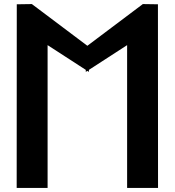

<svg xmlns="http://www.w3.org/2000/svg" viewBox="-20 -924 859 944"><path d="M401.8 -570.5 409.5 -575.5 417.2 -570.5 417.2 -580.5 605 -702.1V0H757L756.5 -902.9L682.3 -904L409.5 -698.9L136.7 -904L62.5 -902.9L62 0H214V-702.1L401.8 -580.5Z"/></svg>

Font: Stormning
Style: Bold
Weight: 400
Designer: Robert Jablonski, Mew Too
Foundry: Cannot Into Space Fonts
Version: Version 0.90